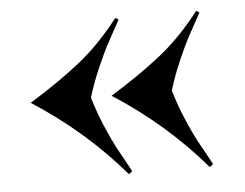

<svg xmlns="http://www.w3.org/2000/svg" viewBox="-38 -535 627 492"><g transform="rotate(-5 275.5 -289.0)"><path d="M283 -485 275 -490Q225 -425 168.5 -380.5Q112 -336 40 -292Q174 -206 275 -88L284 -95Q259 -140 249 -158.5Q239 -177 223 -214Q207 -251 195 -292Q207 -331 223 -367.5Q239 -404 248.5 -422Q258 -440 283 -485ZM491 -485 483 -490Q433 -425 376.5 -380.5Q320 -336 248 -292Q382 -206 483 -88L492 -95Q467 -140 457 -158.5Q447 -177 431 -214Q415 -251 403 -292Q415 -331 431 -367.5Q447 -404 456.5 -422Q466 -440 491 -485Z"/></g></svg>

Font: Cinzel Decorative Black
Style: Regular
Weight: 900
Designer: Natanael Gama
Version: Version 1.001;PS 001.001;hotconv 1.0.56;makeotf.lib2.0.21325